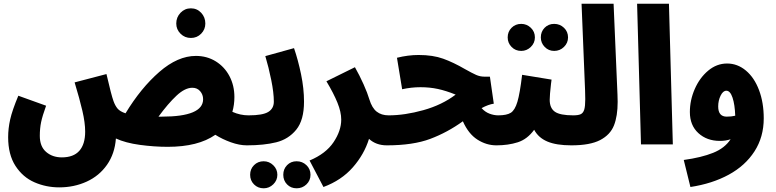

<svg xmlns="http://www.w3.org/2000/svg" viewBox="-20 -780 4190 1037"><path d="M1398 -78Q1398 -40 1374.5 -17.5Q1351 5 1313 5Q1273 5 1227 -11.5Q1181 -28 1143 -52Q1050 13 886 13Q813 13 735.5 2.5Q658 -8 606 -32Q600 50 558 110Q516 170 448 201Q380 232 300 232Q229 232 166 204.5Q103 177 63.5 116Q24 55 24 -39Q24 -86 35 -135Q46 -184 79 -263L229 -209Q209 -154 202 -120Q195 -86 195 -46Q195 11 229 40.5Q263 70 314 70Q377 70 408.5 34.5Q440 -1 440 -69Q440 -117 425 -181.5Q410 -246 383 -335L555 -380Q581 -267 593 -234Q602 -209 615 -193.5Q628 -178 658 -168Q741 -305 840.5 -391.5Q940 -478 1038 -478Q1098 -478 1145.5 -448.5Q1193 -419 1219.5 -368.5Q1246 -318 1246 -256Q1246 -214 1235 -176Q1278 -157 1322 -157Q1358 -157 1378 -134Q1398 -111 1398 -78ZM1077 -244Q1077 -269 1061 -287.5Q1045 -306 1019 -306Q979 -306 933.5 -263.5Q888 -221 836 -150H854Q1077 -150 1077 -244ZM932 -653Q932 -687 955 -711Q978 -735 1011 -735Q1044 -735 1066.5 -711Q1089 -687 1089 -653Q1089 -621 1066.5 -598Q1044 -575 1011 -575Q978 -575 955 -598Q932 -621 932 -653Z M1323 -157Q1399 -157 1429 -175.5Q1459 -194 1459 -231Q1459 -279 1445 -348Q1431 -417 1413 -477L1568 -520Q1590 -456 1606 -379Q1622 -302 1622 -231Q1622 -131 1580 -79.5Q1538 -28 1472 -11.5Q1406 5 1313 5ZM1404 91Q1434 91 1456 112.5Q1478 134 1478 164Q1478 194 1456 215.5Q1434 237 1404 237Q1373 237 1352 216Q1331 195 1331 164Q1331 133 1352 112Q1373 91 1404 91ZM1582 91Q1613 91 1635 112Q1657 133 1657 164Q1657 195 1635 216Q1613 237 1582 237Q1551 237 1530.5 216Q1510 195 1510 164Q1510 133 1530.5 112Q1551 91 1582 91Z M2154 -78Q2154 -40 2131 -17.5Q2108 5 2069 5Q2011 5 1973 -30Q1947 54 1885.5 124Q1824 194 1727 230L1652 87Q1740 50 1781.5 -12Q1823 -74 1823 -134Q1823 -175 1802.5 -225.5Q1782 -276 1743 -341L1897 -417Q1922 -373 1943.5 -325Q1965 -277 1975 -243Q1989 -197 2014.5 -177Q2040 -157 2079 -157Q2114 -157 2134 -134Q2154 -111 2154 -78Z M2746 -78Q2746 -40 2723 -17.5Q2700 5 2661 5Q2607 5 2558.5 -26Q2510 -57 2480 -125Q2397 -65 2304 -30Q2211 5 2069 5L2079 -157Q2166 -157 2266.5 -185Q2367 -213 2441 -269Q2389 -290 2345 -299.5Q2301 -309 2251 -309Q2202 -309 2152 -298L2124 -468Q2184 -483 2241 -483Q2318 -483 2373.5 -463Q2429 -443 2491 -407Q2530 -385 2551.5 -375.5Q2573 -366 2596 -366H2626L2647 -220Q2618 -216 2581 -196Q2600 -175 2624 -166Q2648 -157 2671 -157Q2706 -157 2726 -134Q2746 -111 2746 -78Z M3151 -78Q3151 -40 3128 -17.5Q3105 5 3066 5Q2985 5 2936.5 -15.5Q2888 -36 2865 -79Q2828 -28 2776.5 -11.5Q2725 5 2661 5L2671 -157Q2717 -157 2739 -171Q2761 -185 2774.5 -230Q2788 -275 2800 -376L2959 -350L2956 -327Q2949 -266 2949 -241Q2949 -196 2977 -176.5Q3005 -157 3076 -157Q3111 -157 3131 -134Q3151 -111 3151 -78ZM2795 -651Q2825 -651 2847 -630Q2869 -609 2869 -578Q2869 -548 2847 -526.5Q2825 -505 2795 -505Q2764 -505 2743 -526.5Q2722 -548 2722 -578Q2722 -609 2743 -630Q2764 -651 2795 -651ZM2973 -651Q3004 -651 3026 -630Q3048 -609 3048 -578Q3048 -548 3026 -526.5Q3004 -505 2973 -505Q2943 -505 2922 -526.5Q2901 -548 2901 -578Q2901 -609 2921.5 -630Q2942 -651 2973 -651Z M3076 -157Q3104 -157 3117 -163.5Q3130 -170 3135.5 -188Q3141 -206 3141 -244Q3141 -274 3140 -292L3121 -760H3294L3315 -270Q3316 -256 3316 -230Q3316 -153 3296 -102.5Q3276 -52 3221.5 -23.5Q3167 5 3066 5Z M3421 -760H3593L3614 0H3442Z M4105 -141Q4105 -40 4055 37.5Q4005 115 3916 163.5Q3827 212 3709 230L3673 84Q3768 71 3831.5 45.5Q3895 20 3926 -28Q3901 -19 3868 -19Q3798 -19 3752 -61Q3706 -103 3706 -175Q3706 -239 3732.5 -299.5Q3759 -360 3805 -398.5Q3851 -437 3907 -437Q3963 -437 4008.5 -399Q4054 -361 4079.5 -293.5Q4105 -226 4105 -141ZM3905 -150Q3931 -150 3951 -155Q3949 -215 3936.5 -252.5Q3924 -290 3903 -290Q3885 -290 3872 -263.5Q3859 -237 3859 -205Q3859 -150 3905 -150Z"/></svg>

Font: Noto Sans Arabic CondBlack
Style: Regular
Weight: 900
Width: 3
Designer: Nadine Chahine
Foundry: Monotype Imaging Inc.
Version: Version 1.001